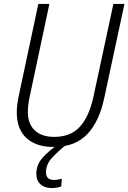

<svg xmlns="http://www.w3.org/2000/svg" viewBox="-20 -734 650 972"><path d="M251 10Q163 10 114 -35Q65 -80 65 -165Q65 -200 75 -249L174 -714H230L131 -248Q121 -203 121 -168Q121 -106 156.5 -73.5Q192 -41 254 -41Q337 -41 384 -92Q431 -143 453 -244L554 -714H610L508 -239Q483 -119 421.5 -54.5Q360 10 251 10ZM241 218Q206 218 185 199Q164 180 164 146Q164 100 195 65Q226 30 275 -3L314 0Q275 31 244 64Q213 97 213 138Q213 177 253 177Q263 177 273.5 175Q284 173 293 171L290 210Q268 218 241 218Z"/></svg>

Font: Noto Sans SemiCondensed Light
Style: Italic
Weight: 300
Width: 4
Italic angle: -12°
Designer: Monotype Design Team
Foundry: Monotype Imaging Inc.
Version: Version 2.013; ttfautohint (v1.8.4.7-5d5b)